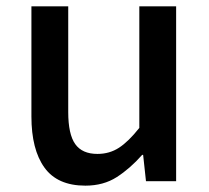

<svg xmlns="http://www.w3.org/2000/svg" viewBox="-20 -571 660 605"><path d="M249 14Q161 14 120 -43Q79 -100 79 -204V-551H195V-218Q195 -148 217 -117Q239 -86 287 -86Q325 -86 355 -105.5Q385 -125 419 -168V-551H535V0H440L431 -83H428Q390 -40 348 -13Q306 14 249 14Z"/></svg>

Font: Noto Sans JP Thin Medium
Style: Regular
Weight: 500
Version: Version 2.004-H2;hotconv 1.0.118;makeotfexe 2.5.65603